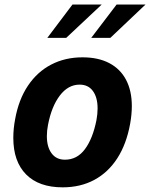

<svg xmlns="http://www.w3.org/2000/svg" viewBox="-20 -811 660 844"><path d="M38.5 -205Q38.5 -245 46.5 -287Q62 -373.5 103 -434.5Q144 -495.5 205.2 -527.2Q266.5 -559 342.5 -559Q412 -559 460.5 -533.5Q509 -508 534.2 -460Q559.5 -412 559.5 -344.5Q559.5 -308 552 -266.5Q536 -178 495.8 -115.5Q455.5 -53 394.5 -20.2Q333.5 12.5 255.5 12.5Q151 12.5 94.8 -44.2Q38.5 -101 38.5 -205ZM404 -283Q409 -309.5 409 -334.5Q409 -382.5 388.5 -410.8Q368 -439 330 -439Q279.5 -439 243 -391Q206.5 -343 191 -262Q186 -237 186 -212.5Q186 -165 206.8 -137Q227.5 -109 265.5 -109Q319 -109 353.5 -155.5Q388 -202 404 -283ZM492.5 -791H619.5L465 -644.5H381ZM298.5 -791H427L271 -644.5H188Z"/></svg>

Font: JuliaMono ExtraBoldItalic
Style: Regular
Weight: 800
Italic angle: -9°
Monospace: yes
Designer: cormullion
Foundry: corm
Version: Version 0.049; ttfautohint (v1.8.4)